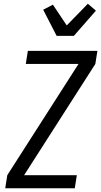

<svg xmlns="http://www.w3.org/2000/svg" viewBox="-20 -1007 541 1027"><path d="M8 0 19 -70 400 -665H118L129 -735H501L490 -665L109 -70H391L380 0ZM283 -815 211 -955 263 -982 337 -871 450 -987 493 -950 375 -815Z"/></svg>

Font: Iosevka Oblique
Style: Regular
Weight: 400
Italic angle: -9°
Monospace: yes
Designer: Belleve Invis
Foundry: Belleve Invis
Version: Version 32.5.0; ttfautohint (v1.8.4)